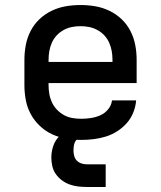

<svg xmlns="http://www.w3.org/2000/svg" viewBox="-20 -548 640 763"><path d="M303 8Q273 8 243.5 3Q214 -2 187 -14.5Q160 -27 138 -48Q116 -69 102 -95Q88 -121 82.5 -150.5Q77 -180 77 -210V-310Q77 -340 82.5 -369Q88 -398 101.5 -424.5Q115 -451 136.5 -471.5Q158 -492 185 -505Q212 -518 241 -523Q270 -528 300 -528Q330 -528 359 -523Q388 -518 415 -505Q442 -492 463.5 -471.5Q485 -451 498.5 -424.5Q512 -398 517.5 -369Q523 -340 523 -310V-218H173V-210Q173 -192 176 -174.5Q179 -157 186.5 -141Q194 -125 206.5 -112Q219 -99 234.5 -90.5Q250 -82 267.5 -79Q285 -76 303 -76Q322 -76 341.5 -79Q361 -82 379 -90Q397 -98 410 -114Q423 -130 425 -149H521Q519 -124 509.5 -100.5Q500 -77 483.5 -58.5Q467 -40 446 -26.5Q425 -13 401 -5.5Q377 2 352 5Q327 8 303 8ZM427 -302V-310Q427 -328 424 -345Q421 -362 414 -378Q407 -394 395 -407Q383 -420 367.5 -428.5Q352 -437 335 -440.5Q318 -444 300 -444Q282 -444 265 -440.5Q248 -437 232.5 -428.5Q217 -420 205 -407Q193 -394 186 -378Q179 -362 176 -345Q173 -328 173 -310V-302ZM325 195Q308 195 290.5 193Q273 191 256.5 185Q240 179 226 168.5Q212 158 202 144Q192 130 188 112.5Q184 95 184 78Q184 55 191.5 32.5Q199 10 215.5 -6.5Q232 -23 254.5 -29.5Q277 -36 300 -36V0Q292 0 286 5.5Q280 11 277 18.5Q274 26 273 34Q272 42 272 50Q272 61 275 72Q278 83 285.5 90.5Q293 98 303.5 101.5Q314 105 325 105H400V195Z"/></svg>

Font: Zed Mono Medium Extended
Style: Regular
Weight: 500
Width: 7
Monospace: yes
Designer: Belleve Invis
Foundry: Belleve Invis
Version: Version 1.0.0; ttfautohint (v1.8.4)